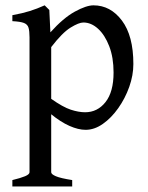

<svg xmlns="http://www.w3.org/2000/svg" viewBox="-20 -463 545 705"><path d="M294.4 13.7Q267.6 13.7 235.1 -0.7Q202.6 -15.1 168 -43.5V169.4Q168 176.8 185.1 184.1Q202.1 191.4 245.1 198.2V221.7H25.4V198.2Q55.7 190.9 72 184.1Q88.4 177.2 88.4 169.4V-325.7Q88.4 -349.1 84.7 -361.3Q81.1 -373.5 67.9 -378.7Q54.7 -383.8 25.4 -385.3V-407.2Q62.5 -414.1 89.1 -422.4Q115.7 -430.7 144 -443.4L161.1 -426.3L165 -344.2Q212.4 -397 254.6 -420.2Q296.9 -443.4 323.2 -443.4Q385.7 -443.4 427.7 -387.5Q469.7 -331.5 469.7 -228Q469.7 -186.5 454.6 -144Q439.5 -101.6 414.1 -65.7Q388.7 -29.8 357.7 -8.1Q326.7 13.7 294.4 13.7ZM286.1 -380.4Q269.5 -380.4 239 -361.6Q208.5 -342.8 168 -290V-100.1Q210.9 -69.8 239.7 -60.3Q268.6 -50.8 292.5 -50.8Q337.9 -50.8 367.4 -88.1Q397 -125.5 397 -196.8Q397 -252 381.1 -293.2Q365.2 -334.5 340.1 -357.4Q314.9 -380.4 286.1 -380.4Z"/></svg>

Font: Namdhinggo
Style: Regular
Weight: 400
Designer: Victor Gaultney
Foundry: SIL International
Version: Version 3.001